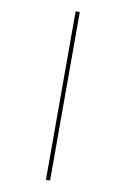

<svg xmlns="http://www.w3.org/2000/svg" viewBox="-107 -825 749 1138"><g transform="rotate(10 267.5 -256.0)"><path d="M253 -763H278V251H253Z"/></g></svg>

Font: Noto Sans UI Thin
Style: Regular
Weight: 250
Designer: Monotype Design Team
Foundry: Monotype Imaging Inc.
Version: Version 1.901